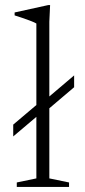

<svg xmlns="http://www.w3.org/2000/svg" viewBox="-20 -735 335 755"><path d="M136 -286.5 32 -198.5V-245L136 -333L162 -345.5L271.5 -438.5V-392L162 -299ZM174 -33.5 251.5 -17.5V0H46V-17.5L123 -33.5V-642.5Q116.5 -646.5 103.8 -651.5Q91 -656.5 74 -662.5Q57 -668.5 37.5 -674.5V-686L169.5 -715H177L174 -649.5Z"/></svg>

Font: Newsreader 16pt 16pt Light
Style: Regular
Weight: 300
Version: Version 1.003